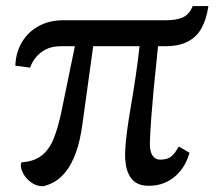

<svg xmlns="http://www.w3.org/2000/svg" viewBox="-20 -620 736 650"><path d="M125.5 10.5Q107 10.5 91.8 1.5Q76.5 -7.5 66.2 -21Q56 -34.5 52.2 -48.2Q48.5 -62 53 -70.5Q97.5 -73.5 123.2 -95.2Q149 -117 163 -153.8Q177 -190.5 187 -237.5L233.5 -463.5H186.5Q155 -463.5 133.8 -452Q112.5 -440.5 99.8 -423.8Q87 -407 82 -391L32 -397.5Q33.5 -442.5 54.2 -477.2Q75 -512 111.2 -531.8Q147.5 -551.5 194.5 -551.5H544Q576.5 -551.5 598.5 -561Q620.5 -570.5 632.5 -599.5H685.5Q679 -554.5 662 -524.2Q645 -494 615 -478.8Q585 -463.5 540 -463.5H515Q505.5 -374 500.2 -317.2Q495 -260.5 492.5 -227Q490 -193.5 489 -173.8Q488 -154 487.5 -138.5Q486.5 -108.5 496 -94Q505.5 -79.5 522 -79.5Q546.5 -79.5 559.8 -90.2Q573 -101 585 -124L621.5 -103Q616 -82 604.8 -62Q593.5 -42 576.2 -26Q559 -10 535.8 -0.5Q512.5 9 483 9Q456.5 9 440.5 -1.5Q424.5 -12 416.5 -28.5Q408.5 -45 405.8 -63.8Q403 -82.5 403.5 -99.5Q404.5 -134.5 410 -175.5Q415.5 -216.5 423.5 -262.8Q431.5 -309 439 -359.5Q446.5 -410 452.5 -463.5H295.5L259.5 -203Q251.5 -142.5 236.8 -102.8Q222 -63 203.5 -39.8Q185 -16.5 165 -5Q145 6.5 125.5 10.5Z"/></svg>

Font: Merriweather 28pt
Style: Regular
Weight: 400
Version: Version 2.100